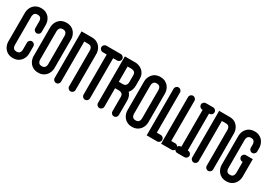

<svg xmlns="http://www.w3.org/2000/svg" viewBox="23 -1556 3391 2395"><g transform="rotate(30 1719.0 -358.0)"><path d="M150.4 0.1C260.7 0.1 300.8 -89.8 300.8 -150.3V-254.4C300.8 -280 280.1 -300.7 254.5 -300.7C228.9 -300.7 208.2 -280 208.2 -254.4V-150.3C208.2 -150.1 207.6 -133.9 200.1 -118.9C194 -106.6 182.7 -92.4 150.4 -92.4C119.1 -92.4 107.9 -105.5 101.7 -117C93.2 -132.7 92.6 -150.2 92.6 -150.2V-566.7C92.6 -566.9 93.2 -583.1 100.7 -598.1C106.8 -610.4 118.1 -624.6 150.4 -624.6C181.7 -624.6 192.9 -611.5 199.1 -600C207.6 -584.3 208.2 -566.8 208.2 -566.8V-462.7C208.2 -437.1 228.9 -416.4 254.5 -416.4C280.1 -416.4 300.8 -437.1 300.8 -462.7V-566.8C300.8 -627.3 260.7 -717.2 150.4 -717.2C40.1 -717.2 0 -627.3 0 -566.8V-150.3C0 -89.8 40.1 0.1 150.4 0.1Z M514.4 0.1C624.8 0.1 664.8 -89.8 664.8 -150.3V-566.8C664.8 -627.3 624.7 -717.2 514.4 -717.2C404.1 -717.2 364 -627.3 364 -566.8V-150.3C364 -89.8 404.1 0.1 514.4 0.1ZM456.6 -150.7V-566.7C456.6 -566.9 457.2 -583.1 464.7 -598.1C470.8 -610.4 482.1 -624.6 514.4 -624.6C545.7 -624.6 556.9 -611.5 563.1 -600C571.6 -584.3 572.2 -566.8 572.2 -566.8V-150.4C572.2 -150.2 571.6 -134 564.1 -119C558 -106.7 546.7 -92.5 514.4 -92.5C483.1 -92.5 471.9 -105.6 465.7 -117.1C457.4 -132.3 456.7 -149.2 456.6 -150.7Z M982.5 0.1C1008.1 0.1 1028.8 -20.6 1028.8 -46.2V-566.8C1028.8 -627.3 988.7 -717.2 878.4 -717.2H728V-46.2C728 -20.6 748.7 0.2 774.3 0.2C799.9 0.2 820.6 -20.5 820.6 -46.1V-624.6H878.4C909.7 -624.6 920.9 -611.5 927.1 -600C935.6 -584.3 936.2 -566.8 936.2 -566.8V-46.2C936.2 -20.6 956.9 0.1 982.5 0.1Z M1236.7 -624.6H1294.5C1320.1 -624.6 1340.8 -645.3 1340.8 -670.9C1340.8 -696.5 1320.1 -717.2 1294.5 -717.2H1086.3C1060.7 -717.2 1040 -696.4 1040 -670.9C1040 -645.4 1060.7 -624.6 1086.3 -624.6H1144.1V-46.1C1144.1 -20.5 1164.8 0.2 1190.4 0.2C1216 0.2 1236.7 -20.5 1236.7 -46.1Z M1613.9 -358.7C1641.4 -389.6 1652.8 -430.4 1652.8 -462.7V-566.8C1652.8 -677.1 1562.9 -717.2 1502.4 -717.2H1352V-46.2C1352 -20.6 1372.7 0.1 1398.3 0.1C1423.9 0.1 1444.6 -20.6 1444.6 -46.2V-312.3H1502.1C1503.8 -312.2 1520.6 -311.4 1535.7 -303.2C1547.2 -297 1560.3 -285.8 1560.3 -254.5V-46.3C1560.3 -20.7 1581 0 1606.6 0C1632.2 0 1652.9 -20.7 1652.9 -46.3V-254.4C1652.8 -300.9 1636.9 -334.9 1613.9 -358.7ZM1560.2 -462.7C1560.2 -462.5 1559.6 -446.4 1552.1 -431.3C1545.9 -419 1534.7 -404.8 1502.4 -404.8H1444.6V-624.6H1502.4C1502.6 -624.6 1518.7 -624 1533.8 -616.5C1546.1 -610.3 1560.3 -599.1 1560.3 -566.8V-462.7Z M1866.4 0.1C1976.8 0.1 2016.8 -89.8 2016.8 -150.3V-566.8C2016.8 -627.3 1976.7 -717.2 1866.4 -717.2C1756.1 -717.2 1716 -627.3 1716 -566.8V-150.3C1716 -89.8 1756.1 0.1 1866.4 0.1ZM1808.6 -150.7V-566.7C1808.6 -566.9 1809.2 -583.1 1816.7 -598.1C1822.8 -610.4 1834.1 -624.6 1866.4 -624.6C1897.7 -624.6 1908.9 -611.5 1915.1 -600C1923.6 -584.3 1924.2 -566.8 1924.2 -566.8V-150.4C1924.2 -150.2 1923.6 -134 1916.1 -119C1910 -106.7 1898.7 -92.5 1866.4 -92.5C1835.1 -92.5 1823.9 -105.6 1817.7 -117.1C1809.4 -132.3 1808.7 -149.2 1808.6 -150.7Z M2230.4 0C2256 0 2276.7 -20.6 2276.7 -46.2C2276.7 -71.8 2256 -92.5 2230.4 -92.5H2172.6V-671C2172.6 -696.6 2151.9 -717.3 2126.3 -717.3C2100.7 -717.3 2080 -696.6 2080 -671V0Z M2438.4 0C2464 0 2484.7 -20.6 2484.7 -46.2C2484.7 -71.8 2464 -92.5 2438.4 -92.5H2380.6V-671C2380.6 -696.6 2359.9 -717.3 2334.3 -717.3C2308.7 -717.3 2288 -696.6 2288 -671V0Z M2617.9 -624.7H2623.7C2649.3 -624.7 2670 -645.4 2670 -671C2670 -696.6 2649.3 -717.3 2623.7 -717.3H2519.6C2494 -717.3 2473.3 -696.5 2473.3 -671C2473.3 -645.5 2494 -624.7 2519.6 -624.8H2525.4V-92.6H2519.6C2494 -92.6 2473.3 -71.9 2473.3 -46.3C2473.3 -20.7 2494 0 2519.6 0.1H2623.7C2649.3 0.1 2670 -20.6 2670 -46.2C2670 -71.8 2649.3 -92.5 2623.7 -92.5H2617.9Z M2964.5 0.1C2990.1 0.1 3010.8 -20.6 3010.8 -46.2V-566.8C3010.8 -627.3 2970.7 -717.2 2860.4 -717.2H2710V-46.2C2710 -20.6 2730.7 0.2 2756.3 0.2C2781.9 0.2 2802.6 -20.5 2802.6 -46.1V-624.6H2860.4C2891.7 -624.6 2902.9 -611.5 2909.1 -600C2917.6 -584.3 2918.2 -566.8 2918.2 -566.8V-46.2C2918.2 -20.6 2938.9 0.1 2964.5 0.1Z M3224.4 0.1C3334.8 0.1 3374.8 -89.8 3374.7 -150.4V-404.9H3276.4C3250.8 -404.9 3230.1 -384.2 3230.1 -358.6C3230.1 -333 3250.8 -312.3 3276.4 -312.3H3282.2V-150.3C3282.2 -150.1 3281.6 -133.9 3274.1 -118.9C3268 -106.6 3256.7 -92.4 3224.4 -92.4C3193.1 -92.4 3181.9 -105.5 3175.7 -117C3167.2 -132.7 3166.6 -150.2 3166.6 -150.2V-566.7C3166.6 -566.9 3167.2 -583.1 3174.7 -598.1C3180.8 -610.4 3192.1 -624.6 3224.4 -624.6C3255.7 -624.6 3266.9 -611.5 3273.1 -600C3281.6 -584.3 3282.2 -566.8 3282.2 -566.8V-514.7C3282.2 -489.1 3302.9 -468.4 3328.5 -468.4C3354.1 -468.4 3374.8 -489.1 3374.8 -514.7V-566.8C3374.8 -627.3 3334.7 -717.2 3224.4 -717.2C3114.1 -717.2 3074 -627.3 3074 -566.8V-150.3C3074 -89.8 3114.1 0.1 3224.4 0.1Z"/></g></svg>

Font: Cactron
Style: Regular
Weight: 400
Version: Version 1.0